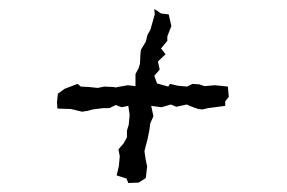

<svg xmlns="http://www.w3.org/2000/svg" viewBox="-20 -464 640 428"><path d="M262 -66 240 -73 245 -94 247 -116 244 -131 256 -145 263 -158V-173L267 -186L269 -208L266 -228L251 -225L238 -230L224 -223H210L186 -220L176 -217L163 -215L138 -221L108 -222L107 -236L109 -255L124 -266L153 -277L160 -271L179 -270L198 -268L212 -271L234 -270L237 -269L265 -274L282 -272V-299L289 -312L292 -322L293 -342L294 -353L305 -371L309 -387L315 -397L325 -432L324 -444L339 -434L356 -432L362 -406L353 -383V-373L339 -356L349 -343L332 -327L336 -309L324 -295L330 -278L355 -271L359 -277L376 -273L397 -271L409 -277L424 -276L436 -272L459 -274L488 -271L490 -248L482 -238V-228L444 -223L431 -220L422 -221L408 -226L396 -231L373 -226L361 -231L340 -225L317 -228L322 -205L315 -189L313 -174L309 -154L306 -143L302 -127L305 -107L308 -93L305 -67L289 -57L266 -56Z"/></svg>

Font: Winky Rough Light
Style: Italic
Weight: 300
Italic angle: -8.97852°
Designer: Simon Atzbach
Foundry: typofactur
Version: Version 1.206; ttfautohint (v1.8.4.7-5d5b)